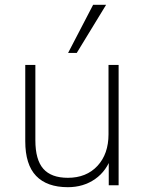

<svg xmlns="http://www.w3.org/2000/svg" viewBox="-20 -770 601 798"><path d="M262 8Q175 8 130 -39Q85 -86 85 -183V-500H127V-187Q127 -106 160 -68.5Q193 -31 262 -31Q339 -31 385 -80.5Q431 -130 431 -212V-500H473V0H432V-122H444Q424 -60 375.5 -26Q327 8 262 8ZM263 -550 367 -750H421L299 -550Z"/></svg>

Font: Mulish ExtraLight ExtraLight
Style: Regular
Weight: 250
Version: Version 3.603